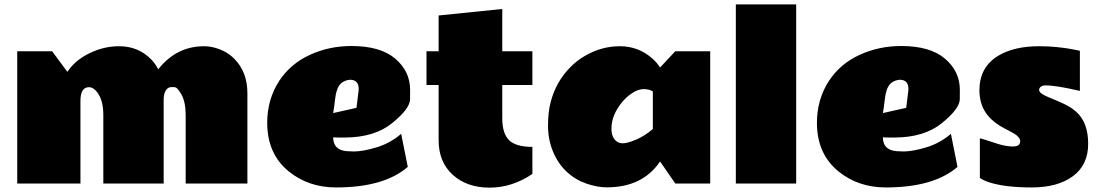

<svg xmlns="http://www.w3.org/2000/svg" viewBox="-20 -842 5054 881"><path d="M706.1 -523.9Q789.1 -629.9 917 -629.9Q952.1 -629.9 989.5 -615.2Q1026.9 -600.6 1054.7 -572.8Q1115.2 -512.2 1115.2 -414.1V0H832V-313Q832 -373 813 -407.5Q793.9 -441.9 780.8 -442.1Q767.6 -442.4 767.6 -442.4Q741.7 -442.4 733.4 -408.2Q731 -398.4 731 -386.2V0H454.1V-313Q454.1 -373 433.3 -407.5Q412.6 -441.9 388.2 -441.9Q349.1 -441.9 349.1 -378.9V0H59.1V-606.9H219.2L289.1 -512.2Q324.7 -565.9 390.9 -597.9Q457 -629.9 525.9 -629.9Q615.2 -629.9 673.8 -569.3Q692.9 -549.8 706.1 -523.9Z M1560.1 -210.9Q1560.1 -210.9 1533.2 -210.9Q1520.5 -210.9 1508.8 -211.9Q1508.8 -153.8 1570.8 -148.4Q1587.9 -147 1604 -147Q1645.5 -147 1708.3 -166Q1771 -185.1 1820.8 -228L1851.1 -76.2Q1742.2 18.1 1522 18.1Q1395.5 18.1 1304.7 -55.7Q1206.1 -136.2 1206.1 -278.8Q1206.1 -386.2 1261.7 -471.7Q1313.5 -549.8 1401.9 -590.3Q1490.2 -630.9 1592.8 -630.9Q1725.6 -630.9 1793.7 -572.8Q1861.8 -514.6 1861.8 -429.7Q1861.8 -429.7 1861.6 -386.7Q1861.3 -343.8 1779.8 -277.3Q1698.2 -210.9 1560.1 -210.9ZM1626 -433.1Q1626 -476.1 1585.9 -476.1Q1540 -471.7 1526.4 -428.7Q1519.5 -408.2 1516.8 -381.1Q1514.2 -354 1508.8 -323.2L1615.7 -347.2L1625 -421.9Z M2422.9 -43.9Q2330.1 19 2226.3 19Q2122.6 19 2057.6 -39.8Q1992.7 -98.6 1992.7 -198.2V-452.1H1937V-606.9H1992.7V-771L2284.7 -800.8V-606.9H2422.9V-452.1H2284.7V-298.8Q2284.7 -230 2315.7 -199Q2346.7 -168 2422.9 -168Z M2580.1 -54.2Q2541 -90.3 2517.8 -145.8Q2494.6 -201.2 2494.6 -265.1Q2494.6 -329.1 2507.3 -376Q2532.7 -469.2 2596.2 -532.7Q2626.5 -564 2663.6 -585.4Q2739.7 -629.9 2824.5 -629.9Q2909.2 -629.9 2973.1 -573.7Q2993.7 -555.7 3008.8 -532.2L3078.6 -606.9H3238.8V0H3078.6L3008.8 -101.1Q2928.7 17.1 2766.1 17.6Q2765.1 17.6 2763.7 17.6Q2719.7 17.6 2669.4 0Q2619.1 -17.6 2580.1 -54.2ZM2975.6 -422.9Q2958 -433.1 2933.6 -433.1Q2909.2 -433.1 2882.1 -415.8Q2855 -398.4 2833.5 -372.1Q2785.6 -313 2785.6 -252Q2785.6 -209 2812 -191.4Q2822.8 -184.6 2838.4 -184.6Q2858.4 -184.6 2897.5 -200.7Q2936.5 -216.8 2975.6 -250Z M3633.3 0H3356.4V-821.8H3633.3Z M4082.5 -210.9Q4082.5 -210.9 4055.7 -210.9Q4043 -210.9 4031.2 -211.9Q4031.2 -153.8 4093.3 -148.4Q4110.4 -147 4126.5 -147Q4168 -147 4230.7 -166Q4293.5 -185.1 4343.3 -228L4373.5 -76.2Q4264.6 18.1 4044.4 18.1Q3918 18.1 3827.1 -55.7Q3728.5 -136.2 3728.5 -278.8Q3728.5 -386.2 3784.2 -471.7Q3835.9 -549.8 3924.3 -590.3Q4012.7 -630.9 4115.2 -630.9Q4248 -630.9 4316.2 -572.8Q4384.3 -514.6 4384.3 -429.7Q4384.3 -429.7 4384 -386.7Q4383.8 -343.8 4302.2 -277.3Q4220.7 -210.9 4082.5 -210.9ZM4148.4 -433.1Q4148.4 -476.1 4108.4 -476.1Q4062.5 -471.7 4048.8 -428.7Q4042 -408.2 4039.3 -381.1Q4036.6 -354 4031.2 -323.2L4138.2 -347.2L4147.5 -421.9Z M4935.1 -424.8Q4826.7 -450.2 4777.3 -450.2Q4763.2 -450.2 4755.6 -443.8Q4748 -437.5 4748 -429.7Q4748 -413.6 4788.3 -397.2Q4828.6 -380.9 4862.3 -365.2Q4896 -349.6 4920.4 -327.1Q4973.1 -278.3 4973.1 -181.9Q4973.1 -85.4 4903.3 -33.7Q4833.5 18.1 4714.4 18.1Q4595.2 18.1 4523.9 -3.9Q4492.7 -13.2 4476.1 -25.9V-207Q4482.9 -206.5 4500 -200.7Q4517.1 -194.8 4556.6 -182.4Q4596.2 -169.9 4628.7 -169.9Q4661.1 -169.9 4661.1 -193.8Q4661.1 -212.4 4631.8 -230Q4618.7 -237.8 4602.1 -246.1Q4533.2 -279.8 4503.7 -324Q4474.1 -368.2 4474.1 -427.7Q4474.1 -533.7 4560.1 -585.9Q4632.3 -629.9 4749 -629.9Q4830.6 -629.9 4912.6 -613.8Q4930.2 -610.4 4935.1 -608.9Z"/></svg>

Font: Fz Rammetto One
Style: Regular
Weight: 400
Designer: Vernon Adams
Foundry: Vernon Adams
Version: Vit hóa bi c Thuy @ FontZin.Com